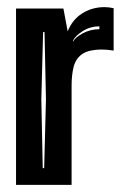

<svg xmlns="http://www.w3.org/2000/svg" viewBox="-20 -519 341 539"><path d="M25 0V-495H158L170 -431Q183 -464 211 -481.5Q239 -499 273 -499Q286 -499 299 -496V-377Q281 -380 264 -380Q250 -380 235 -377Q220 -374 209 -366Q192 -353 186.5 -330.5Q181 -308 181 -279V0ZM185 -402Q191 -414 212.5 -425.5Q234 -437 259 -437V-445Q233 -445 212 -431.5Q191 -418 185 -405ZM100 -47H104L109 -240L105 -429H101L96 -240Z"/></svg>

Font: Alumni Sans Inline One
Style: Regular
Weight: 400
Designer: Robert E. Leuschke
Foundry: Robert E. Leuschke
Version: Version 1.100; ttfautohint (v1.8.3)